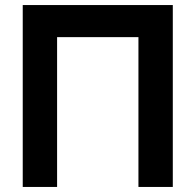

<svg xmlns="http://www.w3.org/2000/svg" viewBox="-20 -740 774 760"><path d="M206 0V-593H528V0H664V-720H70V0Z"/></svg>

Font: Manrope ExtraBold
Style: Regular
Weight: 800
Designer: Mikhail Sharanda
Foundry: Mikhail Sharanda
Version: Version 4.505